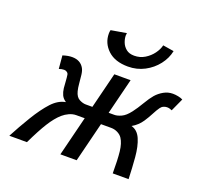

<svg xmlns="http://www.w3.org/2000/svg" viewBox="-124 -859 1055 1001"><g transform="rotate(20 403.5 -358.5)"><path d="M519.5 -488.3 397.9 0H307.6L429.2 -488.3ZM396.5 -220.2H315.9Q296.4 -220.2 277.1 -211.4Q257.8 -202.6 242.2 -189Q213.4 -163.6 185.8 -119.6Q158.2 -75.7 122.1 0H24.4Q55.7 -59.6 92.8 -120.8Q129.9 -182.1 166 -221.2Q201.2 -258.8 241.7 -265.6Q223.6 -277.8 216.3 -293.7Q209 -309.6 206.5 -330.1Q204.6 -349.6 203.6 -368.2Q202.6 -386.7 200.2 -401.9Q199.2 -410.2 192.1 -415.5Q185.1 -420.9 175.3 -420.9Q163.1 -420.9 147.5 -415.5L141.1 -488.3Q157.7 -493.7 169.7 -495.6Q181.6 -497.6 192.4 -497.6Q238.8 -497.6 258.8 -461.9Q266.1 -449.2 268.8 -426.8Q271.5 -404.3 273.4 -380.4Q275.4 -356.4 279.8 -339.8Q287.6 -309.6 306.9 -299.6Q326.2 -289.6 342.8 -289.6H413.6ZM418.5 -220.2 435.5 -289.6H501.5Q518.1 -289.6 540 -299.6Q562 -309.6 585 -339.8Q604 -364.7 624 -398.7Q644 -432.6 660.6 -451.7Q677.7 -471.2 701.2 -484.4Q724.6 -497.6 751.5 -497.6Q765.6 -497.6 781.5 -494.4Q797.4 -491.2 807.1 -485.8L774.4 -414.1Q769.5 -416.5 762.2 -418.7Q754.9 -420.9 746.6 -420.9Q737.3 -420.9 727.3 -416.5Q717.3 -412.1 710.4 -401.9Q699.7 -386.7 687.7 -363.5Q675.8 -340.3 659.7 -315.9Q638.7 -284.2 605.5 -265.6Q640.1 -256.8 657.2 -217.8Q674.3 -178.2 679.2 -118.9Q684.1 -59.6 686 0H598.1Q598.1 -75.7 593.3 -119.6Q588.4 -163.6 571.8 -189Q563 -202.6 545.9 -211.4Q528.8 -220.2 508.8 -220.2ZM617.2 -717.3 678.2 -707.5Q669.9 -666 642.1 -630.1Q614.3 -594.2 572.8 -572.3Q531.2 -550.3 481.4 -550.3Q409.2 -550.3 369.4 -587.6Q329.6 -625 329.6 -678.2Q329.6 -682.6 330.1 -687.7Q330.6 -692.9 332 -697.8L417.5 -712.4Q416 -705.1 416 -699.2Q416 -681.2 423.6 -661.6Q431.2 -642.1 448 -628.4Q464.8 -614.7 492.7 -614.7Q524.9 -614.7 551 -630.6Q577.1 -646.5 594.5 -670.2Q611.8 -693.8 617.2 -717.3Z"/></g></svg>

Font: Andika
Style: Italic
Weight: 400
Italic angle: -14°
Designer: Victor Gaultney, Annie Olsen, Julie Remington, Don Collingsworth, Eric Hays, Becca Hirsbrunner
Foundry: SIL International
Version: Version 6.101